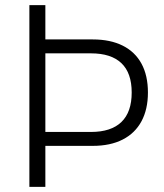

<svg xmlns="http://www.w3.org/2000/svg" viewBox="-20 -725 635 745"><path d="M94 0V-705H156V-572H340Q408 -572 456 -548Q504 -524 529 -478Q554 -432 554 -366Q554 -301 529 -254.5Q504 -208 456 -183.5Q408 -159 340 -159H156V0ZM156 -213H333Q411 -213 451 -251.5Q491 -290 491 -366Q491 -442 451 -480Q411 -518 333 -518H156Z"/></svg>

Font: Nunito Sans 10pt SemiCondensed Light
Style: Regular
Weight: 300
Width: 4
Designer: Vernon Adams
Foundry: Vernon Adams
Version: Version 3.101;gftools[0.9.27]